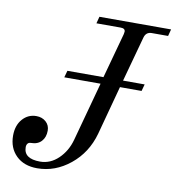

<svg xmlns="http://www.w3.org/2000/svg" viewBox="-82 -785 803 876"><g transform="rotate(10 320.0 -347.0)"><path d="M198.2 -412.1 207 -443.8H374L431.2 -652.8Q433.1 -662.6 433.1 -665Q433.1 -680.2 412.1 -680.2H299.8L308.1 -711.9H640.1L631.8 -680.2H556.2Q529.3 -680.2 522 -652.8L464.8 -443.8H564.9L556.2 -412.1H456.1L395 -185.1Q369.6 -94.2 300.3 -38.1Q231 18.1 147.9 18.1Q86.4 18.1 50.3 -17.3Q14.2 -52.7 14.2 -109.9Q14.2 -157.2 39.8 -186.5Q65.4 -215.8 104 -215.8Q130.4 -215.8 148.2 -200Q166 -184.1 166 -159.2Q166 -128.4 148.7 -109.6Q131.3 -90.8 100.1 -90.8Q90.3 -90.8 85.2 -84.5Q80.1 -78.1 80.1 -67.9Q80.1 -14.2 155.8 -14.2Q203.1 -14.2 240.2 -49.8Q277.3 -85.4 292 -139.2L366.2 -412.1Z"/></g></svg>

Font: Flanker Steampunk
Style: Italic
Weight: 400
Italic angle: -12°
Designer: Alexey Kryukov, Leonardo Di Lena
Foundry: Alexey Kryukov, Leonardo Di Lena
Version: 1.210